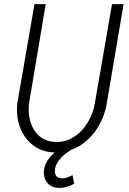

<svg xmlns="http://www.w3.org/2000/svg" viewBox="-20 -731 627 933"><path d="M580.6 -710.9 499 -230Q493.2 -192.4 478.3 -156.7Q463.4 -121.1 441.2 -91.1Q418.9 -61 389.6 -38.1Q360.4 -15.1 325.2 -2.9Q311.5 5.9 297.9 16.6Q284.2 27.3 273.2 39.8Q262.2 52.2 254.9 66.7Q247.6 81.1 246.6 97.7Q245.6 114.7 254.2 124.8Q262.7 134.8 279.8 135.7Q293.9 136.2 307.1 131.3Q320.3 126.5 332.5 120.1L340.3 161.6Q323.7 171.4 305.7 176.8Q287.6 182.1 268.1 182.1Q250.5 182.1 236.3 176.3Q222.2 170.4 212.4 159.9Q202.6 149.4 197.5 135Q192.4 120.6 193.4 103.5Q194.3 75.2 209.2 51.8Q224.1 28.3 245.6 9.8H245.1Q196.8 8.8 160.6 -12Q124.5 -32.7 101.3 -65.9Q78.1 -99.1 68.6 -141.4Q59.1 -183.6 64 -228.5L147.5 -710.9H202.1L121.1 -228.5Q117.2 -195.3 122.6 -162.6Q127.9 -129.9 143.3 -103.3Q158.7 -76.7 184.8 -59.6Q210.9 -42.5 248.5 -41Q288.1 -39.6 320.8 -55.4Q353.5 -71.3 378.2 -98.1Q402.8 -125 418.7 -159.2Q434.6 -193.4 440.9 -229.5L524.4 -710.9Z"/></svg>

Font: Roboto Mono Light
Style: Italic
Weight: 300
Designer: Google
Version: Version 2.000985; 2015; ttfautohint (v1.3)